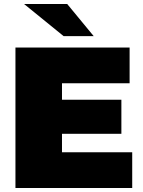

<svg xmlns="http://www.w3.org/2000/svg" viewBox="-20 -937 713 957"><path d="M639 -178V0H57V-700H626V-522H289V-440H585V-270H289V-178ZM100 -917H315L447 -757H297Z"/></svg>

Font: AtCorfu Sans
Style: AtCorfu Sans Black
Weight: 900
Designer: Kostas Teopoulos
Foundry: Kostas Teopoulos
Version: Version 1.00 July 8, 2025, initial release